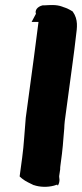

<svg xmlns="http://www.w3.org/2000/svg" viewBox="-20 -746 322 753"><path d="M131 -660C125 -615 119 -567 113 -521L81 -284C76 -230 74 -178 67 -128L57 -54L66 -46C82 -33 99 -27 112 -20H113C136 -12 166 -11 192 -18C192 -18 204 -22 204 -22C204 -22 207 -18 207 -18C218 -37 211 -51 212 -55L216 -82C216 -87 216 -92 217 -97L223 -143C226 -165 227 -185 229 -207L232 -242C232 -252 233 -258 234 -271L265 -501C270 -535 274 -572 278 -605C282 -637 288 -669 265 -701L253 -708C239 -716 230 -717 224 -720C200 -729 174 -726 154 -725H147C126 -720 116 -705 121 -692C116 -682 109 -669 104 -660Z"/></svg>

Font: Hussar Pisanka
Style: BlkKur
Weight: 700
Designer: Robert Jablonski
Foundry: Cannot Into Space Fonts
Version: Version 1.070